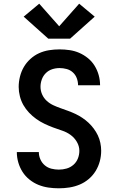

<svg xmlns="http://www.w3.org/2000/svg" viewBox="-20 -1010 640 1038"><path d="M298 8Q270 8 242 4Q214 0 188 -10.5Q162 -21 139.5 -39Q117 -57 102 -80.5Q87 -104 79 -131.5Q71 -159 71 -187Q71 -187 71 -187.5Q71 -188 71 -188H190Q190 -188 190 -188Q190 -188 190 -187Q190 -167 198.5 -148Q207 -129 222.5 -116Q238 -103 258 -98Q278 -93 298 -93Q320 -93 340.5 -99Q361 -105 377 -119Q393 -133 401 -153Q409 -173 409 -195Q409 -220 395.5 -243Q382 -266 361 -281Q340 -296 315.5 -304Q291 -312 267 -321Q243 -330 220 -341Q197 -352 176 -367Q155 -382 137 -401Q119 -420 106.5 -442Q94 -464 87.5 -489.5Q81 -515 81 -540Q81 -568 88 -596Q95 -624 109 -648Q123 -672 144.5 -691.5Q166 -711 191.5 -722.5Q217 -734 245 -738.5Q273 -743 302 -743Q329 -743 356.5 -739Q384 -735 409 -724Q434 -713 455.5 -695.5Q477 -678 491.5 -654.5Q506 -631 513.5 -604Q521 -577 521 -550Q521 -550 521 -549.5Q521 -549 521 -549H402Q402 -549 402 -549Q402 -549 402 -549Q402 -569 395 -587.5Q388 -606 373.5 -619Q359 -632 340 -637Q321 -642 302 -642Q281 -642 261.5 -635.5Q242 -629 227.5 -614.5Q213 -600 206 -580.5Q199 -561 199 -541Q199 -519 208 -499Q217 -479 233 -464.5Q249 -450 268.5 -441Q288 -432 308 -425Q328 -418 348.5 -410.5Q369 -403 388 -394Q407 -385 425 -373Q443 -361 458.5 -346.5Q474 -332 487 -314.5Q500 -297 509 -278Q518 -259 522.5 -237.5Q527 -216 527 -195Q527 -166 519.5 -138Q512 -110 497 -85.5Q482 -61 459.5 -42Q437 -23 410.5 -12Q384 -1 355.5 3.5Q327 8 298 8ZM359 -801H241L108 -920L192 -990L300 -868L408 -990L492 -920Z"/></svg>

Font: Iosevka Curly Extended
Style: Bold
Weight: 700
Width: 7
Monospace: yes
Designer: Belleve Invis
Foundry: Belleve Invis
Version: Version 11.1.0; ttfautohint (v1.8.3)